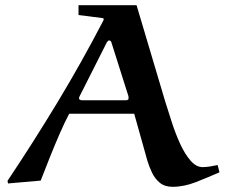

<svg xmlns="http://www.w3.org/2000/svg" viewBox="-20 -707 876 741"><path d="M137 -10 11 1 9 -9Q110 -160 203 -314Q296 -468 379 -628Q380 -629 380 -633Q380 -637 377 -637L283 -649V-687H507L618 -314Q629 -279 643 -235.5Q657 -192 675 -152.5Q693 -113 715 -87.5Q737 -62 762 -62Q775 -62 790.5 -64.5Q806 -67 820 -70L827 -42Q784 -23 737 -4.5Q690 14 646 14Q616 14 597 -1.5Q578 -17 567 -40Q556 -63 549 -86L498 -268H247Q230 -236 211 -192.5Q192 -149 173 -101.5Q154 -54 137 -10ZM296 -320H467Q469 -320 472.5 -321.5Q476 -323 476 -325Q476 -327 476 -332Q476 -337 475 -338L410 -543Q409 -548 406 -549.5Q403 -551 401 -551Q397 -551 392 -543L287 -335Q285 -332 285 -326Q285 -324 289 -322Q293 -320 296 -320Z"/></svg>

Font: Aref Ruqaa Ink
Style: Bold
Weight: 700
Designer: Abdullah Aref
Version: Version 1.005